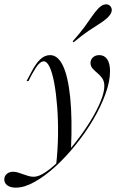

<svg xmlns="http://www.w3.org/2000/svg" viewBox="-99 -683 567 896"><path d="M-25 192.7Q-50 192.7 -64.5 182.3Q-79 171.8 -79 154.8Q-79 138.7 -67.3 128.6Q-55.6 118.5 -37.9 118.5Q-25.8 118.5 -14.5 122.2Q-3.2 125.8 8.9 130.2Q21 134.7 33.5 138.3Q46 141.9 58.9 141.9Q82.3 141.9 115.7 119Q149.2 96 186.3 58.1Q223.4 20.2 259.3 -26.2Q295.2 -72.6 324.2 -120.2Q353.2 -167.7 370.6 -210.1Q387.9 -252.4 387.9 -282.3Q387.9 -303.2 378.2 -317.3Q368.5 -331.5 355.6 -341.9Q342.7 -352.4 333.1 -363.3Q323.4 -374.2 323.4 -388.7Q323.4 -404.8 334.7 -415.3Q346 -425.8 364.5 -425.8Q387.9 -425.8 401.2 -406.5Q414.5 -387.1 414.5 -350.8Q414.5 -303.2 393.1 -244.4Q371.8 -185.5 335.9 -124.6Q300 -63.7 254 -6.9Q208.1 50 158.9 94.8Q109.7 139.5 62.1 166.1Q14.5 192.7 -25 192.7ZM162.9 87.9Q171 15.3 171.8 -54.8Q172.6 -125 167.7 -186.7Q162.9 -248.4 154 -296Q145.2 -343.5 132.7 -370.2Q120.2 -396.8 104.8 -396.8Q93.5 -396.8 80.6 -382.7Q67.7 -368.5 49.2 -334.7L33.9 -304.8H25L45.2 -342.7Q66.9 -385.5 88.3 -405.6Q109.7 -425.8 134.7 -425.8Q171 -425.8 194.8 -376.2Q218.5 -326.6 228.6 -228.6Q238.7 -130.6 232.3 15.3Q223.4 26.6 212.5 38.3Q201.6 50 189.5 62.1Q177.4 74.2 162.9 87.9ZM244.4 -485.5 240.3 -490.3Q274.2 -528.2 294.8 -556.5Q315.3 -584.7 329.8 -606Q344.4 -627.4 360.5 -644.4Q376.6 -660.5 391.5 -662.5Q406.5 -664.5 415.3 -654.8Q424.2 -645.2 422.2 -631.5Q420.2 -617.7 403.2 -600.8Q387.9 -586.3 365.3 -572.2Q342.7 -558.1 313.3 -538.3Q283.9 -518.5 244.4 -485.5Z"/></svg>

Font: Playfair 144pt Light
Style: Italic
Weight: 300
Italic angle: -15.6°
Designer: Claus Eggers Sørensen
Foundry: Claus Eggers Sørensen
Version: Version 2.001;gftools[0.9.30]